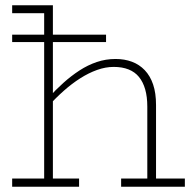

<svg xmlns="http://www.w3.org/2000/svg" viewBox="-20 -706 737 726"><path d="M537 0V-303Q537 -340 529 -368Q521 -396 505.5 -415Q490 -434 466 -443.5Q442 -453 410 -453Q379 -453 347 -441.5Q315 -430 283.5 -410Q252 -390 221.5 -363Q191 -336 163 -305V-336Q190 -366 219.5 -392.5Q249 -419 280.5 -439.5Q312 -460 346 -471.5Q380 -483 417 -483Q451 -483 479 -472.5Q507 -462 527.5 -440.5Q548 -419 559 -386.5Q570 -354 570 -309V0ZM26 0V-31H279V0ZM147 0V-656H26V-686H180V0ZM26 -547V-575H381V-547ZM438 0V-31H679V0Z"/></svg>

Font: BioRhyme ExtraLight
Style: Regular
Weight: 250
Designer: Aoife Mooney
Foundry: Aoife Mooney Type
Version: Version 1.600;gftools[0.9.33]